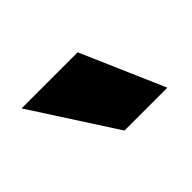

<svg xmlns="http://www.w3.org/2000/svg" viewBox="-49 -876 380 380"><g transform="rotate(-45 141.5 -685.5)"><path d="M133 -598 20 -773H177L253 -598Z"/></g></svg>

Font: Bricolage Grotesque 10pt ExtraBold
Style: Regular
Weight: 800
Designer: Mathieu Triay
Foundry: Atelier Triay
Version: Version 1.000; ttfautohint (v1.8.4.7-5d5b);gftools[0.9.32]